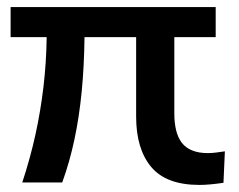

<svg xmlns="http://www.w3.org/2000/svg" viewBox="-20 -516 676 543"><path d="M544 7Q450 7 407.5 -44Q365 -95 365 -186V-411H219Q218 -328 211 -256.5Q204 -185 190.5 -121.5Q177 -58 156 0H43Q66 -70 80.5 -136.5Q95 -203 103 -271Q111 -339 112 -411H10V-496H590V-411H473V-195Q473 -169 478 -148Q483 -127 494 -112.5Q505 -98 523.5 -90.5Q542 -83 568 -83Q578 -83 590.5 -84.5Q603 -86 616 -88L612 1Q591 4 574.5 5.5Q558 7 544 7Z"/></svg>

Font: Nunito Sans 8pt SemiBold
Style: Regular
Weight: 600
Version: Version 3.101;gftools[0.9.27]